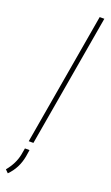

<svg xmlns="http://www.w3.org/2000/svg" viewBox="-207 -786 592 1022"><g transform="rotate(20 89.0 -275.5)"><path d="M63.5 0H37.1L166 -750H192.4ZM51.3 80.6Q38.6 150.9 -9.3 198.7L-25.9 182.1Q13.7 134.3 24.4 81.5L31.2 43H57.1Z"/></g></svg>

Font: Roboto Thin
Style: Italic
Weight: 250
Italic angle: -12°
Designer: Google
Version: Version 2.134; 2016